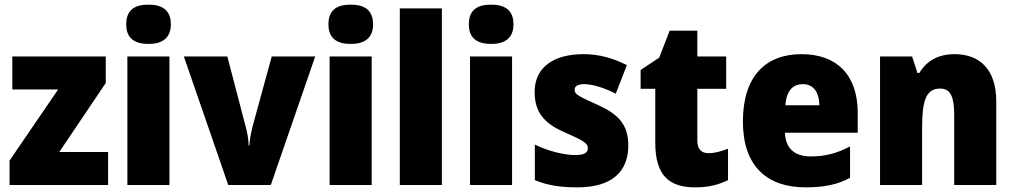

<svg xmlns="http://www.w3.org/2000/svg" viewBox="-20 -796 4364 826"><path d="M445 0V-142H235L435 -439V-553H33V-411H230L21 -105V0Z M619 -776C561 -776 523 -755 523 -691C523 -629 562 -607 619 -607C674 -607 715 -629 715 -691C715 -755 675 -776 619 -776ZM709 -553H528V0H709Z M962 0H1145L1336 -553H1149L1065 -246C1060 -224 1054 -196 1053 -170H1050C1049 -198 1043 -230 1038 -247L958 -553H771Z M1489 -776C1431 -776 1393 -755 1393 -691C1393 -629 1432 -607 1489 -607C1544 -607 1585 -629 1585 -691C1585 -755 1545 -776 1489 -776ZM1579 -553H1398V0H1579Z M1881 0V-760H1700V0Z M2093 -776C2035 -776 1997 -755 1997 -691C1997 -629 2036 -607 2093 -607C2148 -607 2189 -629 2189 -691C2189 -755 2149 -776 2093 -776ZM2183 -553H2002V0H2183Z M2683 -170C2683 -263 2637 -306 2551 -345C2467 -383 2452 -390 2452 -410C2452 -426 2467 -434 2494 -434C2529 -434 2583 -417 2629 -393L2677 -516C2614 -547 2557 -563 2490 -563C2361 -563 2280 -506 2280 -400C2280 -314 2321 -266 2404 -229C2491 -191 2509 -180 2509 -158C2509 -138 2492 -129 2454 -129C2409 -129 2340 -145 2281 -174V-21C2340 3 2395 10 2465 10C2615 10 2683 -60 2683 -170Z M3028 -137C2997 -137 2980 -155 2980 -191V-414H3104V-553H2980V-664H2861L2816 -548L2736 -495V-414H2799V-182C2799 -39 2861 10 2970 10C3032 10 3072 -2 3112 -21V-156C3082 -145 3056 -137 3028 -137Z M3428 -563C3273 -563 3176 -467 3176 -273C3176 -81 3280 10 3445 10C3529 10 3585 -3 3637 -31V-166C3579 -136 3530 -123 3468 -123C3395 -123 3359 -161 3357 -225H3670V-310C3670 -476 3578 -563 3428 -563ZM3434 -434C3479 -434 3504 -400 3505 -343H3359C3363 -408 3393 -434 3434 -434Z M4087 -563C4016 -563 3966 -534 3935 -482H3927L3904 -553H3766V0H3947V-246C3947 -362 3963 -415 4025 -415C4070 -415 4085 -377 4085 -304V0H4266V-360C4266 -497 4195 -563 4087 -563Z"/></svg>

Font: Noto Sans Gujarati UI SemiCondensed Black
Style: Regular
Weight: 900
Width: 4
Designer: Jelle Bosma - Monotype Design Team, Universal Thirst
Foundry: Monotype Imaging Inc.
Version: Version 2.106